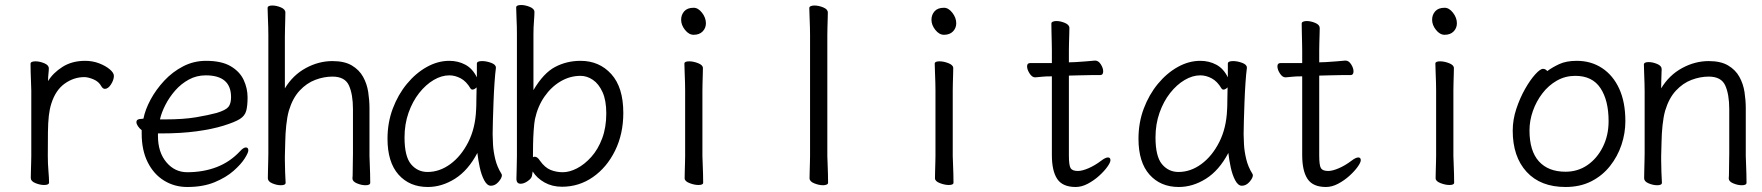

<svg xmlns="http://www.w3.org/2000/svg" viewBox="-20 -729 7040 767"><path d="M105 -367Q105 -377 104 -398Q103 -419 102.5 -441Q102 -463 102 -474Q102 -484 122 -484Q138 -484 156.5 -476.5Q175 -469 175 -456Q175 -446 173.5 -434Q172 -422 172 -405Q192 -438 230 -462Q268 -486 320 -486Q350 -486 376 -476Q402 -466 418.5 -452Q435 -438 435 -426Q435 -410 423.5 -392Q412 -374 399 -374Q391 -374 385 -384Q375 -403 353.5 -412Q332 -421 317 -421Q275 -421 238.5 -395Q202 -369 185 -315Q178 -293 175 -266Q172 -239 171.5 -201Q171 -163 171 -106Q171 -75 173.5 -46Q176 -17 176 0Q176 10 156 10Q140 10 121.5 2.5Q103 -5 103 -18Q103 -26 103.5 -44.5Q104 -63 104.5 -81Q105 -99 105 -106Z M611 -196V-186Q611 -121 644.5 -81Q678 -41 728 -41Q792 -41 845.5 -61.5Q899 -82 939 -125Q946 -133 952 -136.5Q958 -140 962 -140Q972 -140 972 -128Q972 -119 957.5 -96Q943 -73 913 -46.5Q883 -20 837 -1Q791 18 728 18Q677 18 635.5 -7.5Q594 -33 570 -81Q546 -129 546 -195V-209Q537 -216 531 -225Q525 -234 525 -241Q525 -254 544 -254Q545 -254 548.5 -254.5Q552 -255 553 -255Q560 -291 581.5 -331Q603 -371 636 -406.5Q669 -442 711.5 -464Q754 -486 803 -486Q865 -486 901.5 -464.5Q938 -443 953.5 -409.5Q969 -376 969 -340Q969 -306 963.5 -286Q958 -266 938 -253.5Q918 -241 873 -227Q828 -213 765.5 -204.5Q703 -196 624 -196ZM639 -252Q713 -252 763 -260.5Q813 -269 846 -278Q882 -289 892.5 -302Q903 -315 903 -341Q903 -428 802 -428Q765 -428 734 -411Q703 -394 679.5 -367Q656 -340 640.5 -309.5Q625 -279 619 -252Z M1388 -17Q1389 -25 1389 -44Q1389 -63 1389.5 -83.5Q1390 -104 1390 -115V-293Q1390 -352 1374 -387.5Q1358 -423 1308 -423Q1274 -423 1239.5 -410Q1205 -397 1177 -367Q1149 -337 1134 -287Q1127 -262 1123.5 -228.5Q1120 -195 1119.5 -162Q1119 -129 1118 -105V-89Q1118 -65 1119 -42Q1120 -19 1121 1Q1121 11 1102 11Q1086 11 1068 3.5Q1050 -4 1050 -17Q1050 -25 1050.5 -46Q1051 -67 1051.5 -87.5Q1052 -108 1052 -115V-590Q1052 -600 1051.5 -621Q1051 -642 1050 -664Q1049 -686 1049 -697Q1049 -707 1068 -707Q1084 -707 1102 -699.5Q1120 -692 1120 -679Q1120 -671 1119.5 -652Q1119 -633 1118.5 -612.5Q1118 -592 1118 -580V-376Q1150 -429 1201.5 -457Q1253 -485 1308 -485Q1356 -485 1385.5 -467.5Q1415 -450 1430.5 -422Q1446 -394 1451 -361Q1456 -328 1456 -297V-105Q1456 -99 1457 -78Q1458 -57 1458.5 -34Q1459 -11 1459 1Q1459 11 1440 11Q1424 11 1406 3.5Q1388 -4 1388 -16Z M1961 -457Q1958 -435 1955.5 -398.5Q1953 -362 1951.5 -321.5Q1950 -281 1949 -246Q1948 -211 1948 -193Q1948 -179 1949.5 -151.5Q1951 -124 1958.5 -93Q1966 -62 1983 -35Q1985 -31 1985 -29Q1985 -18 1971.5 -2.5Q1958 13 1941 13Q1926 13 1914.5 -8.5Q1903 -30 1896.5 -60.5Q1890 -91 1887 -118Q1850 -48 1797.5 -15Q1745 18 1689 18Q1616 18 1572 -31.5Q1528 -81 1528 -175Q1528 -239 1549 -295Q1570 -351 1605.5 -394Q1641 -437 1685 -461.5Q1729 -486 1775 -486Q1810 -486 1839 -470.5Q1868 -455 1885 -420V-475Q1885 -485 1906 -485Q1923 -485 1942 -478Q1961 -471 1961 -459ZM1884 -380Q1875 -371 1867 -371Q1863 -371 1860 -375Q1843 -404 1820.5 -416Q1798 -428 1775 -428Q1744 -428 1712.5 -409.5Q1681 -391 1654.5 -357.5Q1628 -324 1612 -278.5Q1596 -233 1596 -180Q1596 -104 1622 -73Q1648 -42 1688 -42Q1736 -42 1779 -73.5Q1822 -105 1850.5 -161Q1879 -217 1882 -291Q1883 -305 1883 -330Q1883 -355 1884 -380Z M2105 -26Q2103 -16 2088 -5.5Q2073 5 2060 5Q2043 5 2043 -15Q2043 -27 2044 -53.5Q2045 -80 2045 -106V-593Q2045 -624 2043.5 -653Q2042 -682 2042 -699Q2042 -709 2062 -709Q2078 -709 2096.5 -701.5Q2115 -694 2115 -681Q2115 -669 2113 -643.5Q2111 -618 2111 -592V-369Q2151 -437 2197.5 -461.5Q2244 -486 2299 -486Q2374 -486 2422 -433Q2470 -380 2470 -278Q2470 -194 2437 -127Q2404 -60 2348.5 -21.5Q2293 17 2225 17Q2186 17 2155.5 0Q2125 -17 2108 -44ZM2109 -101Q2113 -103 2116 -103Q2127 -103 2137 -87Q2157 -59 2180 -50Q2203 -41 2228 -41Q2255 -41 2285 -56.5Q2315 -72 2342 -102Q2369 -132 2385.5 -176Q2402 -220 2402 -276Q2402 -328 2387 -361Q2372 -394 2348.5 -410Q2325 -426 2299 -426Q2257 -426 2219.5 -404Q2182 -382 2155 -343Q2128 -304 2117 -253Q2114 -237 2112 -209Q2110 -181 2109.5 -152Q2109 -123 2109 -101Z M2800 -636Q2800 -617 2787 -603.5Q2774 -590 2751 -590Q2732 -590 2716.5 -609.5Q2701 -629 2701 -650Q2701 -670 2713.5 -684Q2726 -698 2751 -698Q2769 -698 2784.5 -678Q2800 -658 2800 -636ZM2717 -368Q2717 -378 2716.5 -399Q2716 -420 2715 -442Q2714 -464 2714 -475Q2714 -484 2733 -484Q2750 -484 2769 -476.5Q2788 -469 2788 -457Q2788 -449 2787.5 -432.5Q2787 -416 2786.5 -398Q2786 -380 2786 -368V-105Q2786 -99 2787 -78Q2788 -57 2788.5 -34Q2789 -11 2789 1Q2789 10 2770 10Q2754 10 2734.5 2.5Q2715 -5 2715 -17Q2715 -25 2715.5 -43.5Q2716 -62 2716.5 -80Q2717 -98 2717 -105Z M3216 -590Q3216 -600 3215.5 -621Q3215 -642 3214 -664Q3213 -686 3213 -697Q3213 -702 3219 -704.5Q3225 -707 3233 -707Q3250 -707 3268.5 -699.5Q3287 -692 3287 -679Q3287 -671 3286.5 -654.5Q3286 -638 3285.5 -620Q3285 -602 3285 -590V-105Q3285 -99 3286 -78Q3287 -57 3287.5 -34Q3288 -11 3288 1Q3288 6 3282 8.5Q3276 11 3268 11Q3252 11 3233 3.5Q3214 -4 3214 -17Q3214 -25 3214.5 -43.5Q3215 -62 3215.5 -80Q3216 -98 3216 -105Z M3800 -636Q3800 -617 3787 -603.5Q3774 -590 3751 -590Q3732 -590 3716.5 -609.5Q3701 -629 3701 -650Q3701 -670 3713.5 -684Q3726 -698 3751 -698Q3769 -698 3784.5 -678Q3800 -658 3800 -636ZM3717 -368Q3717 -378 3716.5 -399Q3716 -420 3715 -442Q3714 -464 3714 -475Q3714 -484 3733 -484Q3750 -484 3769 -476.5Q3788 -469 3788 -457Q3788 -449 3787.5 -432.5Q3787 -416 3786.5 -398Q3786 -380 3786 -368V-105Q3786 -99 3787 -78Q3788 -57 3788.5 -34Q3789 -11 3789 1Q3789 10 3770 10Q3754 10 3734.5 2.5Q3715 -5 3715 -17Q3715 -25 3715.5 -43.5Q3716 -62 3716.5 -80Q3717 -98 3717 -105Z M4182 -424H4178Q4156 -424 4143 -422.5Q4130 -421 4116 -420H4115Q4103 -420 4093 -435.5Q4083 -451 4083 -464Q4083 -477 4095 -477H4182V-528Q4182 -538 4181.5 -559Q4181 -580 4180.5 -602Q4180 -624 4180 -635Q4180 -640 4186 -642.5Q4192 -645 4200 -645Q4216 -645 4234 -637.5Q4252 -630 4252 -617Q4252 -609 4251.5 -592.5Q4251 -576 4250.5 -558Q4250 -540 4250 -528V-480L4278 -481Q4296 -482 4320 -484Q4344 -486 4354 -487H4355Q4368 -487 4377.5 -472Q4387 -457 4387 -444Q4387 -429 4375 -429Q4365 -429 4337 -429Q4309 -429 4289 -428L4250 -427V-108Q4250 -68 4257 -57Q4264 -46 4286 -46Q4303 -46 4328.5 -57Q4354 -68 4379 -87Q4396 -100 4406 -100Q4416 -100 4416 -89Q4416 -80 4403.5 -62.5Q4391 -45 4370.5 -26.5Q4350 -8 4325.5 5Q4301 18 4277 18Q4225 18 4203.5 -14Q4182 -46 4182 -110Z M4961 -457Q4958 -435 4955.5 -398.5Q4953 -362 4951.5 -321.5Q4950 -281 4949 -246Q4948 -211 4948 -193Q4948 -179 4949.5 -151.5Q4951 -124 4958.5 -93Q4966 -62 4983 -35Q4985 -31 4985 -29Q4985 -18 4971.5 -2.5Q4958 13 4941 13Q4926 13 4914.5 -8.5Q4903 -30 4896.5 -60.5Q4890 -91 4887 -118Q4850 -48 4797.5 -15Q4745 18 4689 18Q4616 18 4572 -31.5Q4528 -81 4528 -175Q4528 -239 4549 -295Q4570 -351 4605.5 -394Q4641 -437 4685 -461.5Q4729 -486 4775 -486Q4810 -486 4839 -470.5Q4868 -455 4885 -420V-475Q4885 -485 4906 -485Q4923 -485 4942 -478Q4961 -471 4961 -459ZM4884 -380Q4875 -371 4867 -371Q4863 -371 4860 -375Q4843 -404 4820.5 -416Q4798 -428 4775 -428Q4744 -428 4712.5 -409.5Q4681 -391 4654.5 -357.5Q4628 -324 4612 -278.5Q4596 -233 4596 -180Q4596 -104 4622 -73Q4648 -42 4688 -42Q4736 -42 4779 -73.5Q4822 -105 4850.5 -161Q4879 -217 4882 -291Q4883 -305 4883 -330Q4883 -355 4884 -380Z M5182 -424H5178Q5156 -424 5143 -422.5Q5130 -421 5116 -420H5115Q5103 -420 5093 -435.5Q5083 -451 5083 -464Q5083 -477 5095 -477H5182V-528Q5182 -538 5181.5 -559Q5181 -580 5180.5 -602Q5180 -624 5180 -635Q5180 -640 5186 -642.5Q5192 -645 5200 -645Q5216 -645 5234 -637.5Q5252 -630 5252 -617Q5252 -609 5251.5 -592.5Q5251 -576 5250.5 -558Q5250 -540 5250 -528V-480L5278 -481Q5296 -482 5320 -484Q5344 -486 5354 -487H5355Q5368 -487 5377.5 -472Q5387 -457 5387 -444Q5387 -429 5375 -429Q5365 -429 5337 -429Q5309 -429 5289 -428L5250 -427V-108Q5250 -68 5257 -57Q5264 -46 5286 -46Q5303 -46 5328.5 -57Q5354 -68 5379 -87Q5396 -100 5406 -100Q5416 -100 5416 -89Q5416 -80 5403.5 -62.5Q5391 -45 5370.5 -26.5Q5350 -8 5325.5 5Q5301 18 5277 18Q5225 18 5203.5 -14Q5182 -46 5182 -110Z M5800 -636Q5800 -617 5787 -603.5Q5774 -590 5751 -590Q5732 -590 5716.5 -609.5Q5701 -629 5701 -650Q5701 -670 5713.5 -684Q5726 -698 5751 -698Q5769 -698 5784.5 -678Q5800 -658 5800 -636ZM5717 -368Q5717 -378 5716.5 -399Q5716 -420 5715 -442Q5714 -464 5714 -475Q5714 -484 5733 -484Q5750 -484 5769 -476.5Q5788 -469 5788 -457Q5788 -449 5787.5 -432.5Q5787 -416 5786.5 -398Q5786 -380 5786 -368V-105Q5786 -99 5787 -78Q5788 -57 5788.5 -34Q5789 -11 5789 1Q5789 10 5770 10Q5754 10 5734.5 2.5Q5715 -5 5715 -17Q5715 -25 5715.5 -43.5Q5716 -62 5716.5 -80Q5717 -98 5717 -105Z M6161 -445Q6181 -460 6209 -473Q6237 -486 6279 -486Q6336 -486 6380 -457Q6424 -428 6448.5 -374.5Q6473 -321 6473 -245Q6473 -197 6457.5 -150.5Q6442 -104 6411.5 -65.5Q6381 -27 6336.5 -4.5Q6292 18 6234 18Q6134 18 6078.5 -42.5Q6023 -103 6023 -207Q6023 -251 6037.5 -294.5Q6052 -338 6072.5 -374Q6093 -410 6113 -432Q6133 -454 6144 -454Q6154 -454 6161 -445ZM6234 -43Q6283 -43 6321.5 -69.5Q6360 -96 6383 -142Q6406 -188 6406 -245Q6406 -328 6373.5 -377Q6341 -426 6273 -426Q6233 -426 6199.5 -407Q6166 -388 6141.5 -356Q6117 -324 6103.5 -285.5Q6090 -247 6090 -208Q6090 -126 6127.5 -84.5Q6165 -43 6234 -43Z M6886 -17Q6887 -25 6887 -44Q6887 -63 6887.5 -83.5Q6888 -104 6888 -115V-293Q6888 -352 6872 -387.5Q6856 -423 6806 -423Q6772 -423 6737.5 -410Q6703 -397 6675 -367Q6647 -337 6632 -287Q6625 -262 6621.5 -228.5Q6618 -195 6617.5 -162Q6617 -129 6616 -105V-89Q6616 -65 6617 -42Q6618 -19 6619 1Q6619 11 6600 11Q6584 11 6566 3.5Q6548 -4 6548 -17Q6548 -25 6548.5 -46Q6549 -67 6549.5 -87.5Q6550 -108 6550 -115V-364Q6550 -374 6549.5 -395Q6549 -416 6548 -438Q6547 -460 6547 -471Q6547 -481 6566 -481Q6582 -481 6600 -473.5Q6618 -466 6618 -453Q6618 -453 6617.5 -439Q6617 -425 6616.5 -407Q6616 -389 6616 -376Q6648 -429 6699.5 -457Q6751 -485 6806 -485Q6854 -485 6883.5 -467.5Q6913 -450 6928.5 -422Q6944 -394 6949 -361Q6954 -328 6954 -297V-105Q6954 -99 6955 -78Q6956 -57 6956.5 -34Q6957 -11 6957 1Q6957 11 6938 11Q6922 11 6904 3.5Q6886 -4 6886 -16Z"/></svg>

Font: Moon Stars Kai T HW
Style: Regular
Weight: 400
Designer: GuiWonder
Version: Version 1.101